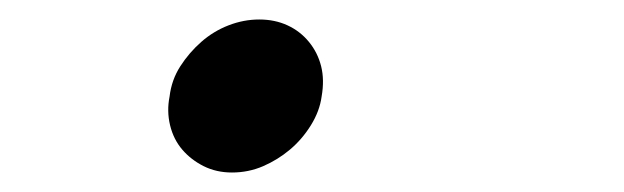

<svg xmlns="http://www.w3.org/2000/svg" viewBox="-20 -438 640 197"><path d="M154 -339Q156 -356 165 -370Q174 -384 186.5 -395Q199 -406 214.5 -412Q230 -418 246 -418Q262 -418 275 -412Q288 -406 297 -395Q306 -384 309.5 -370Q313 -356 310 -339Q308 -324 299 -309.5Q290 -295 277.5 -284.5Q265 -274 250 -267.5Q235 -261 218 -261Q202 -261 189 -267.5Q176 -274 167 -284.5Q158 -295 154.5 -309.5Q151 -324 154 -339Z"/></svg>

Font: Maple Mono NL Light
Style: Italic
Weight: 300
Italic angle: -10°
Monospace: yes
Designer: subframe7536
Version: Version 7.000